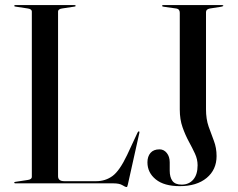

<svg xmlns="http://www.w3.org/2000/svg" viewBox="-20 -720 935 754"><path d="M272 -694 225.5 -687Q208 -685 208 -674V-28Q208 -8.5 232.5 -8.5H358Q394 -8.5 421.8 -28.8Q449.5 -49 479 -111L520.5 -200Q523 -204.5 525.5 -204Q529 -203.5 527 -197L482 5Q480.5 11.5 479.5 13Q478.5 14.5 477.5 14.5Q472 14.5 460.5 7.2Q449 0 424.5 0H40Q36 0 36 -3Q36 -5.5 41 -6L87.5 -13Q105 -15 105 -26V-674Q105 -685 87.5 -687L41 -694Q36 -694.5 36 -697Q36 -700 40 -700H273Q277 -700 277 -697Q277 -694.5 272 -694ZM830.5 -107Q830.5 -53.5 791.5 -21.2Q752.5 11 686 11Q624.5 11 591.8 -15.5Q559 -42 559 -82.5Q559 -105.5 571 -119.5Q583 -133.5 606.5 -133.5Q623.5 -133.5 635 -119.2Q646.5 -105 646.5 -82.5V-49.5Q646.5 -24.5 657 -9.8Q667.5 5 693.5 5Q722 5 739 -14.8Q756 -34.5 756 -71Q756 -94.5 745.5 -117Q735 -139.5 721.2 -164.8Q707.5 -190 696.8 -220.5Q686 -251 686 -290V-669.5Q686 -684.5 673 -686.5L623 -693.5Q616.5 -694.5 616.5 -697Q616.5 -700 621.5 -700H852Q857 -700 857 -697Q857 -695.5 848.5 -693.5L803.5 -686.5Q789 -683.5 789 -672.5V-291Q789 -252.5 799.2 -223.2Q809.5 -194 820 -166.8Q830.5 -139.5 830.5 -107Z"/></svg>

Font: Fraunces144ptRegular
Style: Regular
Weight: 400
Version: Version 1.000;[0bf87f6ff]